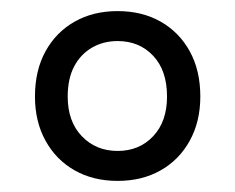

<svg xmlns="http://www.w3.org/2000/svg" viewBox="-20 -757 424 346"><path d="M192 -431Q148 -431 114.5 -450Q81 -469 62 -503.5Q43 -538 43 -583Q43 -630 62 -664.5Q81 -699 114.5 -718Q148 -737 192 -737Q236 -737 269.5 -718Q303 -699 322 -664.5Q341 -630 341 -583Q341 -538 322 -503.5Q303 -469 269.5 -450Q236 -431 192 -431ZM192 -485Q231 -485 256 -511.5Q281 -538 281 -583Q281 -630 256 -656.5Q231 -683 192 -683Q166 -683 145.5 -671Q125 -659 113.5 -637Q102 -615 102 -583Q102 -538 127.5 -511.5Q153 -485 192 -485Z"/></svg>

Font: Hubot Sans
Style: Regular
Weight: 400
Designer: Deni Anggara
Foundry: GitHub, Inc., Subsidiary of Microsoft Corporation
Version: Version 2.000